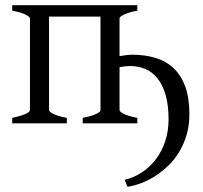

<svg xmlns="http://www.w3.org/2000/svg" viewBox="-20 -474 781 738"><path d="M708 -34.7Q708 8.3 697.3 44.4Q686.5 80.6 668.5 110.4Q650.4 140.1 626.5 163.1Q602.5 186 576.2 202.9Q549.8 219.7 522.5 230Q495.1 240.2 470.2 244.1Q467.8 238.8 464.8 231.4Q461.9 224.1 459.5 217.3Q495.1 208.5 526.1 188Q557.1 167.5 579.6 137.5Q602.1 107.4 615 68.8Q627.9 30.3 627.9 -14.6Q627.9 -68.8 616.9 -107.7Q606 -146.5 586.2 -171.6Q566.4 -196.8 539.3 -208.5Q512.2 -220.2 480 -220.2Q461.9 -220.2 439.5 -215.8V-50.8Q439.5 -44.9 455.8 -36.4Q472.2 -27.8 507.8 -21V0H297.9V-21Q330.1 -27.3 347.7 -35.2Q365.2 -43 366.2 -49.8V-410.2H168.5V-50.8Q168.5 -44.9 184.8 -36.4Q201.2 -27.8 236.8 -21V0H26.9V-21Q60.1 -27.8 77.6 -35.9Q95.2 -43.9 95.2 -50.8V-403.8Q94.2 -409.7 77.9 -418Q61.5 -426.3 26.9 -433.1V-454.1H507.8V-433.1Q474.6 -426.3 457 -418.2Q439.5 -410.2 439.5 -403.3V-258.3Q453.6 -260.7 466.1 -262.2Q478.5 -263.7 488.3 -263.7Q537.1 -263.7 577.6 -251.5Q618.2 -239.3 647.2 -211.9Q676.3 -184.6 692.1 -140.9Q708 -97.2 708 -34.7Z"/></svg>

Font: Gentium Plus CyrE
Style: Regular
Weight: 400
Designer: J. Victor Gaultney, Annie Olsen, Iska Routamaa, Becca Hirsbrunner
Foundry: SIL International
Version: Version 5.000